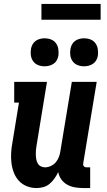

<svg xmlns="http://www.w3.org/2000/svg" viewBox="-20 -945 540 973"><path d="M165 8Q139 8 115.5 -1.5Q92 -11 75.5 -29Q59 -47 50 -70.5Q41 -94 38 -119Q35 -144 36.5 -170.5Q38 -197 43 -223L76 -425H52V-530H218L165 -206Q163 -195 162 -183Q161 -171 161.5 -159.5Q162 -148 164 -137Q166 -126 171.5 -116.5Q177 -107 187 -102Q197 -97 208 -97Q223 -97 238 -104Q253 -111 263 -123Q273 -135 278.5 -149.5Q284 -164 286 -179L344 -530H470L402 -119Q401 -114 401.5 -110Q402 -106 404.5 -103Q407 -100 411 -98.5Q415 -97 420 -97H437V8H402Q381 8 360 4.5Q339 1 321 -9Q303 -19 291 -35.5Q279 -52 275 -73Q267 -56 256.5 -41Q246 -26 232 -14Q218 -2 200.5 3Q183 8 165 8ZM406 -609Q389 -609 373.5 -615Q358 -621 348.5 -634Q339 -647 336.5 -663.5Q334 -680 337 -697Q339 -709 345 -720Q351 -731 361 -738Q371 -745 383 -748Q395 -751 406 -751Q423 -751 438.5 -745Q454 -739 463.5 -726Q473 -713 475.5 -696.5Q478 -680 476 -663Q474 -651 468 -640Q462 -629 451.5 -622Q441 -615 429.5 -612Q418 -609 406 -609ZM206 -609Q189 -609 173.5 -615Q158 -621 148.5 -634Q139 -647 136.5 -663.5Q134 -680 137 -697Q139 -709 145 -720Q151 -731 161 -738Q171 -745 183 -748Q195 -751 206 -751Q223 -751 238.5 -745Q254 -739 263.5 -726Q273 -713 275.5 -696.5Q278 -680 276 -663Q274 -651 268 -640Q262 -629 251.5 -622Q241 -615 229.5 -612Q218 -609 206 -609ZM190 -845V-925H490V-845Z"/></svg>

Font: Iosevka Slab Extrabold
Style: Italic
Weight: 800
Italic angle: -9°
Monospace: yes
Designer: Belleve Invis
Foundry: Belleve Invis
Version: Version 11.1.0; ttfautohint (v1.8.3)